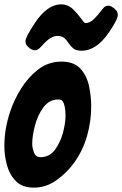

<svg xmlns="http://www.w3.org/2000/svg" viewBox="-33 -857 561 882"><path d="M342 -624Q316 -624 303 -635Q290 -646 281.5 -659.5Q273 -673 262 -682.5Q251 -692 231 -692Q198 -692 159 -646L149 -636Q139 -626 127 -626Q117 -626 105 -634Q88 -648 86 -655.5Q84 -663 84 -667V-668Q84 -686 127 -751Q184 -837 248 -837Q280 -837 303.5 -813.5Q327 -790 340.5 -770.5Q354 -751 359 -751Q379 -751 397 -768Q415 -785 432 -808L442 -820Q451 -831 464 -831Q475 -831 485 -823L494 -817V-816Q504 -808 506 -800.5Q508 -793 508 -789V-788Q508 -767 466 -706Q409 -624 342 -624ZM122 5Q70 5 40.5 -24.5Q11 -54 -1 -98.5Q-13 -143 -13 -186Q-13 -264 13 -342Q30 -395 62.5 -448Q95 -501 142 -537.5Q189 -574 249 -574Q307 -574 336.5 -541.5Q366 -509 376 -461.5Q386 -414 386 -368Q386 -300 367 -233Q348 -166 308 -110Q276 -65 227.5 -30Q179 5 122 5ZM153 -135Q194 -135 219 -168.5Q244 -202 256 -246.5Q268 -291 268 -325Q268 -372 255 -392Q249 -400 235 -400Q193 -400 166.5 -364Q140 -328 127.5 -280Q115 -232 115 -196Q115 -178 123 -156.5Q131 -135 153 -135Z"/></svg>

Font: Bangerz
Style: Bold
Weight: 700
Designer: vernon adams
Foundry: Vernon Adams
Version: Version 2.10;February 7, 2025;FontCreator 13.0.0.2683 64-bit